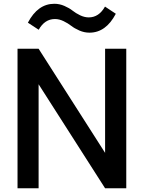

<svg xmlns="http://www.w3.org/2000/svg" viewBox="-20 -1012 772 1032"><path d="M74.2 0V-750H187.5L544.9 -190.4V-750H658.7V0H544.9L187.5 -559.1V0ZM129.9 -890.1Q183.1 -991.7 272 -991.7Q299.8 -991.7 326.2 -980.2Q352.5 -968.8 369.6 -955.1Q386.7 -941.4 410.4 -929.9Q434.1 -918.5 457 -918.5Q511.7 -918.5 544.4 -976.6L602.5 -938Q549.3 -836.4 460.9 -836.4Q433.1 -836.4 406.7 -847.9Q380.4 -859.4 363 -873Q345.7 -886.7 322 -898.2Q298.3 -909.7 275.4 -909.7Q220.2 -909.7 188 -852.1Z"/></svg>

Font: Spartan MB SemBd
Style: Regular
Weight: 600
Designer: Matt Bailey, Mirko Velimirovic
Foundry: Matt Bailey
Version: Version 1.005